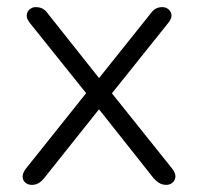

<svg xmlns="http://www.w3.org/2000/svg" viewBox="-20 -512 555 539"><path d="M69 7Q59 7 51.5 1Q44 -5 43.5 -15.5Q43 -26 53 -39L235 -267V-234L65 -446Q54 -459 55 -469.5Q56 -480 63.5 -486Q71 -492 80 -492Q92 -492 100 -487.5Q108 -483 115 -473L269 -279H247L402 -473Q409 -483 417 -487.5Q425 -492 436 -492Q446 -492 453.5 -485.5Q461 -479 461.5 -469Q462 -459 451 -446L283 -236V-264L463 -39Q473 -26 472.5 -16Q472 -6 464.5 0.5Q457 7 447 7Q436 7 427.5 2Q419 -3 411 -12L247 -219H269L104 -12Q97 -3 88.5 2Q80 7 69 7Z"/></svg>

Font: Nunito ExtraLight Light
Style: Regular
Weight: 300
Version: Version 3.602